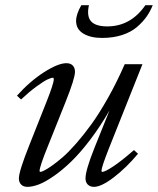

<svg xmlns="http://www.w3.org/2000/svg" viewBox="-20 -708 608 739"><path d="M373 -562Q328.1 -562 300.5 -578.9Q272.9 -595.7 272.9 -627.4Q272.9 -653.3 293 -688H322.3Q313 -646 330.3 -626.2Q347.7 -606.4 393.1 -606.4Q482.9 -606.4 539.6 -688H567.9Q558.6 -664.6 544.2 -644Q529.8 -623.5 507.1 -604Q484.4 -584.5 450 -573.2Q415.5 -562 373 -562ZM85.4 11.2Q70.3 11.2 61.5 2.4Q52.7 -6.3 52.7 -21.5Q52.7 -48.8 93.3 -150.4L159.7 -317.9Q187 -386.7 187 -403.3Q187 -408.7 183.6 -408.7Q176.8 -408.7 162.6 -402.1Q148.4 -395.5 120.6 -375.2Q92.8 -355 61 -325.2L45.4 -339.8Q94.2 -394.5 148.9 -429.7Q203.6 -464.8 235.8 -464.8Q251 -464.8 259.8 -456.1Q268.6 -447.3 268.6 -431.6Q268.6 -406.2 231.9 -314.5L163.6 -143.6Q132.3 -66.4 132.3 -49.8Q132.3 -46.4 136.2 -46.4Q139.2 -46.4 149.4 -51.3Q159.7 -56.2 179 -69.6Q198.2 -83 221.2 -102.8Q244.1 -122.6 273.4 -156Q302.7 -189.5 332.5 -230.7Q362.3 -272 396 -331.8Q429.7 -391.6 460 -460.9H528.3L398.4 -134.8Q370.6 -64 370.6 -50.8Q370.6 -46.4 374 -46.4Q383.8 -46.4 416 -67.6Q448.2 -88.9 495.6 -130.4L511.2 -116.2Q466.3 -62.5 418.2 -25.6Q370.1 11.2 341.8 11.2Q326.7 11.2 317.9 2.4Q309.1 -6.3 309.1 -21.5Q309.1 -52.2 343.3 -138.2L401.4 -282.7Q365.2 -220.2 326.2 -168.9Q287.1 -117.7 252.9 -85Q218.8 -52.2 186.3 -29.8Q153.8 -7.3 129.2 2Q104.5 11.2 85.4 11.2Z"/></svg>

Font: Elstob 6pt
Style: Italic
Weight: 400
Italic angle: -20°
Designer: Peter S. Baker
Version: Version 1.015